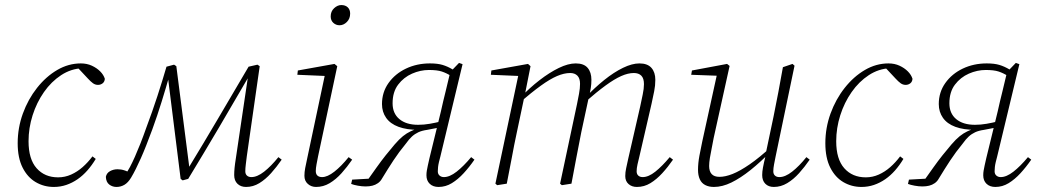

<svg xmlns="http://www.w3.org/2000/svg" viewBox="-20 -727 4117 760"><path d="M193 13Q154 13 121.5 -6Q89 -25 69.5 -63.5Q50 -102 50 -160Q50 -221 70.5 -277.5Q91 -334 126.5 -379Q162 -424 206.5 -450Q251 -476 300 -476Q324 -476 343.5 -467Q363 -458 376.5 -444.5Q390 -431 395 -415Q394 -403 386 -397Q378 -391 368 -391Q357 -391 348 -397.5Q339 -404 328 -416L284 -463H314V-457H306Q261 -455 222 -429.5Q183 -404 154 -362.5Q125 -321 109 -270.5Q93 -220 93 -168Q93 -97 125 -61Q157 -25 210 -25Q237 -25 261.5 -36Q286 -47 307 -65.5Q328 -84 346 -108L359 -98Q344 -73 326 -52.5Q308 -32 287 -17.5Q266 -3 242.5 5Q219 13 193 13Z M441 13Q425 13 412.5 3.5Q400 -6 399 -27Q402 -42 415.5 -49.5Q429 -57 445 -57Q452 -57 459 -56Q466 -55 476 -51.5Q486 -48 500 -41L482 -24L474 -34Q485 -48 494.5 -66Q504 -84 514 -106.5Q524 -129 535.5 -158Q547 -187 560 -224Q583 -285 603 -346.5Q623 -408 639 -463L669 -471L678 -465L732 -44H716L723 -57Q784 -157 844 -259Q904 -361 964 -463L999 -471L1008 -465L957 -109Q955 -92 953 -76.5Q951 -61 951 -49Q951 -38 957.5 -32Q964 -26 975 -26Q998 -26 1025.5 -47.5Q1053 -69 1082 -105L1095 -95Q1075 -66 1053 -41.5Q1031 -17 1006.5 -2Q982 13 954 13Q933 13 920 0.5Q907 -12 907 -34Q907 -47 908.5 -62.5Q910 -78 914 -103L965 -447L982 -437H973L967 -428Q908 -326 847.5 -223.5Q787 -121 725 -19L703 -13L695 -19L643 -435L653 -436Q637 -380 620 -325Q603 -270 583 -215Q570 -180 559 -152Q548 -124 537.5 -100.5Q527 -77 517.5 -58Q508 -39 499 -24Q487 -4 472.5 4.5Q458 13 441 13Z M1185 -31Q1185 -46 1188 -61.5Q1191 -77 1196 -100L1267 -435L1275 -426L1157 -431L1159 -448L1304 -474L1315 -465L1239 -108Q1236 -93 1233 -77Q1230 -61 1230 -50Q1230 -38 1236.5 -32Q1243 -26 1255 -26Q1276 -26 1303.5 -47.5Q1331 -69 1360 -105L1374 -95Q1354 -66 1332 -41.5Q1310 -17 1285 -2Q1260 13 1231 13Q1212 13 1198.5 1Q1185 -11 1185 -31ZM1324 -627Q1310 -627 1299.5 -636.5Q1289 -646 1289 -662Q1289 -682 1302.5 -694.5Q1316 -707 1331 -707Q1347 -707 1356.5 -698Q1366 -689 1366 -673Q1366 -653 1353 -640Q1340 -627 1324 -627Z M1370 1 1374 -16 1464 -21 1430 -7Q1452 -38 1470.5 -64Q1489 -90 1506.5 -112Q1524 -134 1542 -155Q1560 -176 1575 -188Q1590 -200 1605 -207Q1620 -214 1635 -220L1637 -213Q1590 -213 1557.5 -225Q1525 -237 1508.5 -260.5Q1492 -284 1492 -315Q1492 -362 1518 -398.5Q1544 -435 1587 -455.5Q1630 -476 1682 -476Q1712 -476 1732 -470Q1752 -464 1772 -452L1797 -478L1811 -473L1723 -107Q1720 -96 1717.5 -85.5Q1715 -75 1714 -66Q1713 -57 1713 -49Q1713 -38 1720 -32Q1727 -26 1737 -26Q1760 -26 1787.5 -47.5Q1815 -69 1845 -105L1858 -95Q1838 -66 1815.5 -41.5Q1793 -17 1768.5 -2Q1744 13 1716 13Q1694 13 1681 0.5Q1668 -12 1668 -33Q1668 -43 1669.5 -51.5Q1671 -60 1673.5 -72Q1676 -84 1680 -101L1725 -285Q1734 -326 1744 -365.5Q1754 -405 1763 -445L1766 -426Q1747 -438 1728.5 -444Q1710 -450 1678 -450Q1644 -450 1611 -435.5Q1578 -421 1556 -392Q1534 -363 1534 -318Q1534 -278 1561 -255.5Q1588 -233 1635 -233Q1658 -233 1681 -237Q1704 -241 1728 -247V-224L1671 -213Q1650 -210 1636 -203.5Q1622 -197 1610.5 -186.5Q1599 -176 1587 -159Q1559 -125 1537 -91.5Q1515 -58 1492 -20Q1486 -9 1476 -2Q1466 5 1454 8Q1442 11 1427 11Q1413 11 1396.5 8Q1380 5 1370 1Z M1948 6 1941 0 2033 -435 2041 -426 1923 -431 1925 -448 2070 -474 2080 -465 2057 -349 2056 -346 2026 -204Q2015 -153 2006 -103.5Q1997 -54 1986 0ZM2204 6 2197 0 2264 -315Q2268 -334 2272 -356Q2276 -378 2276 -395Q2276 -417 2265.5 -427.5Q2255 -438 2237 -438Q2213 -438 2185 -426Q2157 -414 2121 -388Q2085 -362 2036 -320L2035 -340H2039Q2076 -379 2115.5 -409.5Q2155 -440 2192 -458Q2229 -476 2259 -476Q2291 -476 2306 -458.5Q2321 -441 2321 -411Q2321 -394 2318.5 -378.5Q2316 -363 2312 -347L2310 -339L2281 -204Q2271 -153 2261.5 -103.5Q2252 -54 2242 0ZM2501 13Q2481 13 2468 1.5Q2455 -10 2455 -30Q2455 -45 2458.5 -61Q2462 -77 2467 -100L2514 -305Q2519 -329 2524 -352.5Q2529 -376 2529 -394Q2529 -417 2518.5 -427.5Q2508 -438 2489 -438Q2466 -438 2439 -426Q2412 -414 2377 -388.5Q2342 -363 2294 -321L2293 -341H2297Q2334 -380 2372 -410.5Q2410 -441 2446 -458.5Q2482 -476 2511 -476Q2543 -476 2558.5 -458.5Q2574 -441 2574 -411Q2574 -388 2569.5 -366Q2565 -344 2559 -316L2511 -108Q2507 -92 2503.5 -76.5Q2500 -61 2500 -49Q2500 -38 2506.5 -32Q2513 -26 2524 -26Q2547 -26 2574 -47.5Q2601 -69 2631 -105L2644 -95Q2624 -66 2601.5 -41.5Q2579 -17 2554.5 -2Q2530 13 2501 13Z M2806 13Q2786 13 2771.5 5.5Q2757 -2 2750 -17.5Q2743 -33 2743 -55Q2743 -81 2748.5 -110.5Q2754 -140 2760 -168L2819 -437L2825 -427L2716 -431L2719 -448L2858 -474L2868 -466L2805 -181Q2802 -163 2797.5 -142Q2793 -121 2790 -102Q2787 -83 2787 -70Q2787 -49 2797 -38Q2807 -27 2828 -27Q2851 -27 2880 -38.5Q2909 -50 2947.5 -76.5Q2986 -103 3035 -148L3040 -131H3035Q2991 -86 2951 -54Q2911 -22 2875 -4.5Q2839 13 2806 13ZM3043 13Q3022 13 3009.5 0.5Q2997 -12 2997 -34Q2997 -47 3000 -63.5Q3003 -80 3011 -113L3010 -114L3042 -266Q3052 -315 3061 -362.5Q3070 -410 3079 -461L3117 -474L3125 -467L3050 -107Q3047 -92 3044 -76.5Q3041 -61 3041 -49Q3041 -38 3047.5 -32Q3054 -26 3065 -26Q3088 -26 3115.5 -47.5Q3143 -69 3172 -105L3185 -95Q3165 -66 3143 -41.5Q3121 -17 3096 -2Q3071 13 3043 13Z M3390 13Q3351 13 3318.5 -6Q3286 -25 3266.5 -63.5Q3247 -102 3247 -160Q3247 -221 3267.5 -277.5Q3288 -334 3323.5 -379Q3359 -424 3403.5 -450Q3448 -476 3497 -476Q3521 -476 3540.5 -467Q3560 -458 3573.5 -444.5Q3587 -431 3592 -415Q3591 -403 3583 -397Q3575 -391 3565 -391Q3554 -391 3545 -397.5Q3536 -404 3525 -416L3481 -463H3511V-457H3503Q3458 -455 3419 -429.5Q3380 -404 3351 -362.5Q3322 -321 3306 -270.5Q3290 -220 3290 -168Q3290 -97 3322 -61Q3354 -25 3407 -25Q3434 -25 3458.5 -36Q3483 -47 3504 -65.5Q3525 -84 3543 -108L3556 -98Q3541 -73 3523 -52.5Q3505 -32 3484 -17.5Q3463 -3 3439.5 5Q3416 13 3390 13Z M3574 1 3578 -16 3668 -21 3634 -7Q3656 -38 3674.5 -64Q3693 -90 3710.5 -112Q3728 -134 3746 -155Q3764 -176 3779 -188Q3794 -200 3809 -207Q3824 -214 3839 -220L3841 -213Q3794 -213 3761.5 -225Q3729 -237 3712.5 -260.5Q3696 -284 3696 -315Q3696 -362 3722 -398.5Q3748 -435 3791 -455.5Q3834 -476 3886 -476Q3916 -476 3936 -470Q3956 -464 3976 -452L4001 -478L4015 -473L3927 -107Q3924 -96 3921.5 -85.5Q3919 -75 3918 -66Q3917 -57 3917 -49Q3917 -38 3924 -32Q3931 -26 3941 -26Q3964 -26 3991.5 -47.5Q4019 -69 4049 -105L4062 -95Q4042 -66 4019.5 -41.5Q3997 -17 3972.5 -2Q3948 13 3920 13Q3898 13 3885 0.5Q3872 -12 3872 -33Q3872 -43 3873.5 -51.5Q3875 -60 3877.5 -72Q3880 -84 3884 -101L3929 -285Q3938 -326 3948 -365.5Q3958 -405 3967 -445L3970 -426Q3951 -438 3932.5 -444Q3914 -450 3882 -450Q3848 -450 3815 -435.5Q3782 -421 3760 -392Q3738 -363 3738 -318Q3738 -278 3765 -255.5Q3792 -233 3839 -233Q3862 -233 3885 -237Q3908 -241 3932 -247V-224L3875 -213Q3854 -210 3840 -203.5Q3826 -197 3814.5 -186.5Q3803 -176 3791 -159Q3763 -125 3741 -91.5Q3719 -58 3696 -20Q3690 -9 3680 -2Q3670 5 3658 8Q3646 11 3631 11Q3617 11 3600.5 8Q3584 5 3574 1Z"/></svg>

Font: Source Serif 4 36pt Light
Style: Italic
Weight: 300
Italic angle: -12°
Designer: Frank Grießhammer
Foundry: Adobe Systems Incorporated
Version: Version 4.004;hotconv 1.0.116;makeotfexe 2.5.65601